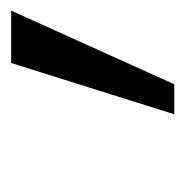

<svg xmlns="http://www.w3.org/2000/svg" viewBox="-14 -726 339 352"><g transform="rotate(-90 156.0 -550.5)"><path d="M216 -700 122 -401H177L312 -700Z"/></g></svg>

Font: Jost
Style: Italic
Weight: 400
Italic angle: -5°
Version: Version 3.710